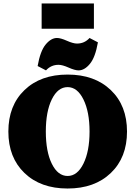

<svg xmlns="http://www.w3.org/2000/svg" viewBox="-20 -1070 777 1102"><path d="M219 -905V-1050H519V-905ZM244 -666 196 -691Q211 -777 242 -814.5Q273 -852 307 -852Q328 -852 364 -836Q400 -820 422 -820Q465 -820 494 -852L542 -827Q527 -741 496 -703.5Q465 -666 431 -666Q410 -666 374 -682Q338 -698 316 -698Q273 -698 244 -666ZM616 -77Q523 12 368 12Q213 12 120.5 -77Q28 -166 28 -315Q28 -464 120.5 -553Q213 -642 368 -642Q523 -642 616 -553Q709 -464 709 -315Q709 -166 616 -77ZM277.5 -130Q312 -60 368 -60Q424 -60 459 -131Q494 -202 494 -315Q494 -428 459 -499Q424 -570 368 -570Q312 -570 277.5 -500Q243 -430 243 -315Q243 -200 277.5 -130Z"/></svg>

Font: Arapey Black
Style: Regular
Weight: 900
Designer: Eduardo Rodriguez Tunni
Foundry: Eduardo Rodriguez Tunni
Version: Version 4.000